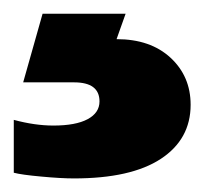

<svg xmlns="http://www.w3.org/2000/svg" viewBox="-26 -20 298 280"><path d="M82 240.2Q63 240.2 34.2 237.5Q5.4 234.9 -5.9 231.9V154.8Q24.9 163.1 51.8 163.1Q84.5 163.1 101.8 153.8Q119.1 144.5 119.1 127.9Q119.1 100.1 82 100.1H7.8L36.1 0H157.2L144 37.1Q193.4 37.1 222.7 64.2Q252 91.3 252 132.8Q252 183.1 208.5 211.7Q165 240.2 82 240.2Z"/></svg>

Font: Kanit Black
Style: Regular
Weight: 900
Designer: Katatrad Team
Foundry: CadsonDemak
Version: Version 1.000;PS 001.000;hotconv 1.0.88;makeotf.lib2.5.64775